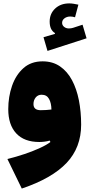

<svg xmlns="http://www.w3.org/2000/svg" viewBox="-20 -830 526 1123"><path d="M438.5 -802.7 418.9 -729Q412.1 -731 405.3 -732.2Q398.4 -733.4 391.6 -733.4Q371.1 -733.4 357.2 -722.9Q343.3 -712.4 343.3 -696.3Q343.3 -682.6 354.7 -673.1Q366.2 -663.6 382.8 -663.6Q396.5 -663.6 408.2 -667.5L462.9 -685.5L486.3 -606L257.8 -532.2L234.4 -612.3L301.3 -631.8V-636.7Q270.5 -655.3 270.5 -703.6Q270.5 -750 302.5 -780Q334.5 -810.1 385.3 -810.1Q396.5 -810.1 409.7 -808.1Q422.9 -806.2 438.5 -802.7ZM274.9 0.5 270.5 -7.8Q256.8 -3.4 240.5 -1.5Q224.1 0.5 210 0.5Q121.6 0.5 75 -49.8Q28.3 -100.1 28.3 -191.4Q28.3 -264.2 50.5 -328.1Q72.8 -392.1 117.2 -431.6Q161.6 -471.2 229 -471.2Q288.1 -471.2 330.8 -441.9Q373.5 -412.6 400.9 -361.6Q428.2 -310.5 441.4 -243.7Q454.6 -176.8 454.6 -101.1Q454.6 33.2 369.1 123.3Q283.7 213.4 107.4 272.9L23.4 100.1Q74.7 87.4 124.5 70.6Q174.3 53.7 214.1 35.4Q253.9 17.1 274.9 0.5ZM280.8 -189.5Q280.3 -227.1 266.8 -251.5Q253.4 -275.9 223.6 -275.9Q201.7 -275.9 188.7 -259.8Q175.8 -243.7 175.8 -221.2Q175.8 -185.5 217.8 -185.5Q233.4 -185.5 249.3 -186.5Q265.1 -187.5 280.8 -189.5Z"/></svg>

Font: Estedad-FD Black
Style: Regular
Weight: 900
Designer: Amin Abedi
Version: Version 7.3